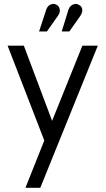

<svg xmlns="http://www.w3.org/2000/svg" viewBox="-20 -728 530 958"><path d="M269 -649Q276 -658 278 -668.5Q280 -679 276 -689Q272 -699 262 -704Q252 -710 241 -708Q230 -706 222.5 -699Q215 -692 211 -681L175 -571H214ZM381 -649Q388 -659 390 -669.5Q392 -680 388 -689.5Q384 -699 373 -704Q363 -710 352.5 -708Q342 -706 334 -699Q326 -692 322 -681L288 -571H326ZM107 209H181L468 -500H391L240 -125L99 -500H18L201 -27Z"/></svg>

Font: Advent Pro Medium
Style: Regular
Weight: 500
Designer: VivaRado, Andreas Kalpakidis
Foundry: VivaRado, Andreas Kalpakidis
Version: Version 3.000